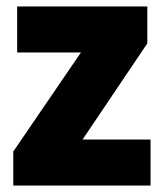

<svg xmlns="http://www.w3.org/2000/svg" viewBox="-20 -573 507 593"><path d="M445 0H21V-105L230 -411H33V-553H435V-439L235 -142H445Z"/></svg>

Font: Noto Sans Ethiopic SemiCondensed Black
Style: Regular
Weight: 900
Width: 4
Designer: Monotype Design Team
Foundry: Monotype Imaging Inc.
Version: Version 2.102; ttfautohint (v1.8.4.7-5d5b)